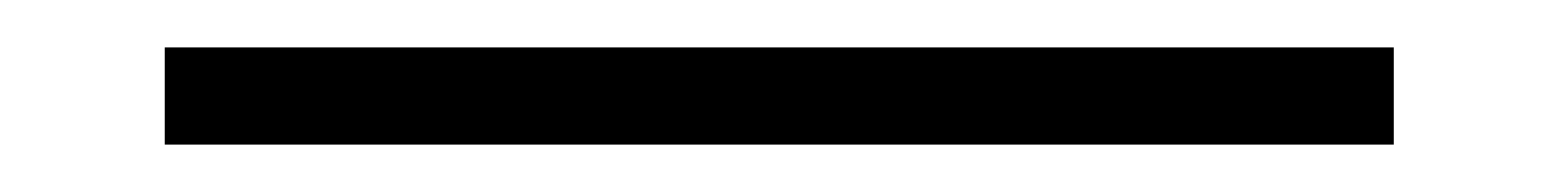

<svg xmlns="http://www.w3.org/2000/svg" viewBox="-20 -20 658 81"><path d="M49.5 41V0H568V41Z"/></svg>

Font: Encode Sans Exp XLt
Style: Regular
Weight: 200
Width: 7
Designer: Multiple Designers
Foundry: Impallari Type
Version: Version 3.002; ttfautohint (v1.8.3) -l 8 -r 50 -G 200 -x 14 